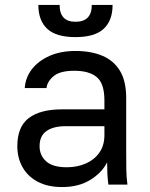

<svg xmlns="http://www.w3.org/2000/svg" viewBox="-20 -746 605 776"><path d="M231 10Q173 10 132.5 -11.5Q92 -33 71 -70.5Q50 -108 50 -155Q50 -234 96.5 -269Q143 -304 230 -304H402V-340Q402 -408 371.5 -434Q341 -460 280 -460Q223 -460 197 -438.5Q171 -417 168 -390H80Q83 -433 109 -466.5Q135 -500 180 -520Q225 -540 285 -540Q348 -540 394 -520.5Q440 -501 465 -459.5Q490 -418 490 -350V-135Q490 -93 490.5 -61.5Q491 -30 495 0H418Q415 -23 414 -43.5Q413 -64 413 -90Q392 -48 345 -19Q298 10 231 10ZM250 -70Q292 -70 326.5 -85Q361 -100 381.5 -129Q402 -158 402 -200V-236H245Q196 -236 168 -216.5Q140 -197 140 -155Q140 -118 166.5 -94Q193 -70 250 -70ZM285 -596Q207 -596 171 -629.5Q135 -663 135 -726H221Q221 -692 237 -675Q253 -658 285 -658Q318 -658 334.5 -675Q351 -692 351 -726H435Q435 -663 399 -629.5Q363 -596 285 -596Z"/></svg>

Font: Golos Text
Style: Regular
Weight: 400
Designer: A.Korolkova, Vitaly Kuzmin
Foundry: ParaType Ltd
Version: Version 2.004